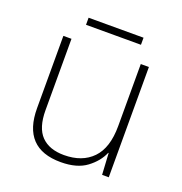

<svg xmlns="http://www.w3.org/2000/svg" viewBox="-120 -751 823 867"><g transform="rotate(20 291.0 -318.0)"><path d="M492 -530V0H460L454 -103H452Q433 -58 387.5 -24Q342 10 264 10Q81 10 81 -183V-530H120V-187Q120 -103 158 -64Q196 -25 267 -25Q354 -25 403.5 -76Q453 -127 453 -232V-530ZM424 -646V-612H160V-646Z"/></g></svg>

Font: Noto Sans Devanagari ExtraLight
Style: Regular
Weight: 200
Designer: Jelle Bosma - Monotype Design Team
Foundry: Monotype Imaging Inc.
Version: Version 2.004; ttfautohint (v1.8.4.7-5d5b)